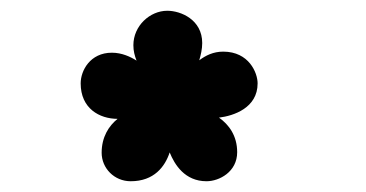

<svg xmlns="http://www.w3.org/2000/svg" viewBox="-20 -743 680 357"><path d="M198.6 -522C182.3 -508.9 169 -488.2 169 -459C169 -430.3 192.4 -406 223 -406C266.6 -406 286.8 -433.3 295.5 -459.6C304.6 -437 323.6 -406 364 -406C387.6 -406 421 -423.4 421 -460C421 -490.6 405.7 -511.2 387.2 -524.3C414.4 -527.6 459 -542.3 459 -588C459 -607.4 443.1 -647 395 -647C376.5 -647 362.2 -639.7 350.5 -630.9C353.3 -640.6 356 -651.5 356 -663C356 -706.3 316.4 -723 291 -723C258.7 -723 228 -694.9 228 -659C228 -648.1 230.3 -639.7 233.9 -630.3C222.6 -637.5 206.6 -645 188 -645C147.6 -645 130 -611.7 130 -588C130 -541.4 164.8 -522.1 198.6 -522Z"/></svg>

Font: Linux Libertine Mono O 
Style: Mono Bold
Weight: 400
Designer: Philipp H. Poll
Foundry: Philipp H. Poll
Version: Version 5.1.7